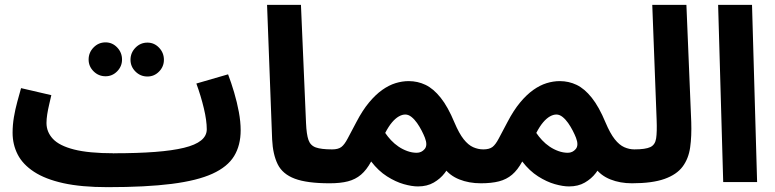

<svg xmlns="http://www.w3.org/2000/svg" viewBox="-20 -752 3200 793"><path d="M425 21 451 -119Q548 -119 620 -124.5Q692 -130 739.5 -141.5Q787 -153 810.5 -172Q834 -191 834 -218Q834 -254 822 -304.5Q810 -355 791 -407L922 -445Q935 -411 947 -370.5Q959 -330 966.5 -289.5Q974 -249 974 -214Q974 -152 947 -107.5Q920 -63 857.5 -34.5Q795 -6 689 7.5Q583 21 425 21ZM424 21Q316 21 241.5 4.5Q167 -12 120.5 -42.5Q74 -73 53 -114Q32 -155 32 -204Q32 -236 37.5 -268.5Q43 -301 51.5 -332Q60 -363 67 -388L192 -359Q188 -341 183 -320Q178 -299 175 -279.5Q172 -260 172 -244Q172 -207 198.5 -178.5Q225 -150 286 -134.5Q347 -119 450 -119L470 -11ZM589 -436Q560 -436 539.5 -456.5Q519 -477 519 -505Q519 -534 539.5 -555Q560 -576 589 -576Q617 -576 637 -555Q657 -534 657 -505Q657 -477 637 -456.5Q617 -436 589 -436ZM416 -437Q387 -437 366.5 -457.5Q346 -478 346 -506Q346 -535 366.5 -556Q387 -577 416 -577Q444 -577 464 -556Q484 -535 484 -506Q484 -478 464 -457.5Q444 -437 416 -437Z M1341 5Q1248 5 1197.5 -14Q1147 -33 1127 -73.5Q1107 -114 1104 -176L1083 -732H1223L1244 -243Q1246 -197 1254 -174Q1262 -151 1284.5 -143Q1307 -135 1351 -135Q1389 -135 1405.5 -115.5Q1422 -96 1422 -67Q1422 -36 1401 -15.5Q1380 5 1341 5Z M1342 5 1352 -135Q1377 -135 1390 -145Q1403 -155 1416 -180Q1429 -205 1452 -248Q1477 -296 1504 -328.5Q1531 -361 1558.5 -380.5Q1586 -400 1613.5 -408.5Q1641 -417 1668 -417Q1705 -417 1737.5 -401.5Q1770 -386 1800 -348.5Q1830 -311 1857 -246Q1876 -201 1895 -177Q1914 -153 1934.5 -144Q1955 -135 1976 -135Q2014 -135 2030 -115.5Q2046 -96 2046 -67Q2046 -36 2025 -15.5Q2004 5 1966 5Q1917 5 1877 -11Q1837 -27 1814 -59L1843 -81Q1834 -60 1816.5 -37Q1799 -14 1771.5 2Q1744 18 1706 18Q1681 18 1647.5 8.5Q1614 -1 1578.5 -23.5Q1543 -46 1513 -85Q1494 -50 1471 -30.5Q1448 -11 1417 -3Q1386 5 1342 5ZM1571 -203Q1581 -188 1595 -173Q1609 -158 1626 -146.5Q1643 -135 1662.5 -128Q1682 -121 1701 -121Q1721 -121 1734 -136.5Q1747 -152 1735 -183Q1730 -196 1721.5 -212.5Q1713 -229 1702.5 -244Q1692 -259 1679.5 -269Q1667 -279 1654 -279Q1641 -279 1627 -271Q1613 -263 1599 -246.5Q1585 -230 1571 -203Z M1966 5 1976 -135Q2001 -135 2014 -145Q2027 -155 2040 -180Q2053 -205 2076 -248Q2101 -296 2128 -328.5Q2155 -361 2182.5 -380.5Q2210 -400 2237.5 -408.5Q2265 -417 2292 -417Q2329 -417 2361.5 -401.5Q2394 -386 2424 -348.5Q2454 -311 2481 -246Q2500 -201 2519 -177Q2538 -153 2558.5 -144Q2579 -135 2600 -135Q2638 -135 2654 -115.5Q2670 -96 2670 -67Q2670 -36 2649 -15.5Q2628 5 2590 5Q2541 5 2501 -11Q2461 -27 2438 -59L2467 -81Q2458 -60 2440.5 -37Q2423 -14 2395.5 2Q2368 18 2330 18Q2305 18 2271.5 8.5Q2238 -1 2202.5 -23.5Q2167 -46 2137 -85Q2118 -50 2095 -30.5Q2072 -11 2041 -3Q2010 5 1966 5ZM2195 -203Q2205 -188 2219 -173Q2233 -158 2250 -146.5Q2267 -135 2286.5 -128Q2306 -121 2325 -121Q2345 -121 2358 -136.5Q2371 -152 2359 -183Q2354 -196 2345.5 -212.5Q2337 -229 2326.5 -244Q2316 -259 2303.5 -269Q2291 -279 2278 -279Q2265 -279 2251 -271Q2237 -263 2223 -246.5Q2209 -230 2195 -203Z M2590 5 2600 -135Q2646 -135 2666 -144.5Q2686 -154 2690 -180.5Q2694 -207 2692 -258L2674 -732H2815L2835 -248Q2837 -190 2830.5 -143.5Q2824 -97 2799.5 -64Q2775 -31 2724.5 -13Q2674 5 2590 5Z M2967 0 2946 -732H3086L3107 0Z"/></svg>

Font: Farlight84_Sys_V01
Style: Bold
Weight: 700
Designer: Monotype Design Team, Nadine Chahine and Nizar Qandah
Foundry: Monotype Imaging Inc.
Version: Version 2.004;October 31, 2024;FontCreator 14.0.0.2814 64-bi